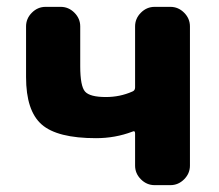

<svg xmlns="http://www.w3.org/2000/svg" viewBox="-20 -540 640 560"><path d="M260 -137Q147 -137 101.5 -177Q56 -217 56 -315V-463Q56 -486 73 -503Q90 -520 113 -520H157Q180 -520 197 -503Q214 -486 214 -463V-347Q214 -289 228 -273Q242 -257 289 -257Q330 -257 366 -273Q374 -276 374 -285V-463Q374 -486 391 -503Q408 -520 431 -520H477Q500 -520 517 -503Q534 -486 534 -463V-57Q534 -34 517 -17Q500 0 477 0H431Q408 0 391 -17Q374 -34 374 -57V-151Q374 -160 366 -156Q316 -137 260 -137Z"/></svg>

Font: Rounded Mplus 1c ExtraBold
Style: Regular
Weight: 800
Version: Version 1.059.20150529